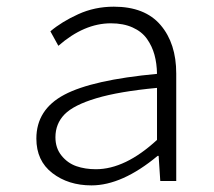

<svg xmlns="http://www.w3.org/2000/svg" viewBox="-20 -542 640 575"><path d="M253.9 13.2Q184.6 13.2 136.7 -23.7Q88.9 -60.5 88.9 -127Q88.9 -213.9 172.6 -258.3Q256.3 -302.7 450.2 -320.8Q449.7 -352.1 442.6 -377.9Q435.5 -403.8 420.2 -425.5Q404.8 -447.3 377.2 -459.7Q349.6 -472.2 312 -472.2Q231.9 -472.2 154.8 -404.8L130.9 -448.2Q165 -477.1 214.4 -499.5Q263.7 -522 320.8 -522Q414.1 -522 460.9 -467Q507.8 -412.1 507.8 -321.8V0H460L455.1 -75.2H452.1Q345.7 13.2 253.9 13.2ZM267.1 -35.2Q355 -35.2 450.2 -123V-278.8Q336.4 -268.1 268.6 -247.8Q200.7 -227.5 173.3 -199.5Q146 -171.4 146 -130.9Q146 -98.6 164.1 -76.2Q182.1 -53.7 208.5 -44.4Q234.9 -35.2 267.1 -35.2Z"/></svg>

Font: Office Code Pro D Light
Style: Regular
Weight: 300
Designer: Nathan Rutzky & Paul D. Hunt
Foundry: Adobe Systems Incorporated
Version: Version 1.004;PS 001.004;hotconv 1.0.70;makeotf.lib2.5.58329